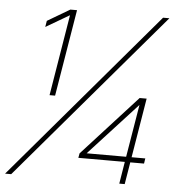

<svg xmlns="http://www.w3.org/2000/svg" viewBox="-66 -777 762 826"><g transform="rotate(5 315.0 -364.0)"><path d="M233.4 -727.5 171.4 -353H147.5L205.1 -702.6H204.1L103.5 -643.6L107.9 -670.4L204.6 -727.5ZM-13.7 0 605 -727.5H632.3L12.7 0ZM294.4 -95.2 297.9 -114.7 534.7 -374.5H552.2L547.4 -343.8H535.6L329.1 -118.7L328.6 -117.7H581.5L578.1 -95.2ZM479.5 0 496.1 -101.6 497.6 -110.4 541.5 -374.5H564.9L502.9 0Z"/></g></svg>

Font: Inter 28pt Thin
Style: Italic
Weight: 250
Italic angle: -9.3988°
Designer: Rasmus Andersson
Foundry: rsms
Version: Version 4.001;git-66647c0bb